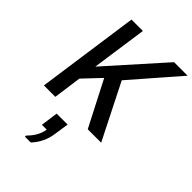

<svg xmlns="http://www.w3.org/2000/svg" viewBox="-289 -793 1214 1214"><g transform="rotate(45 318.5 -186.0)"><path d="M38 0 135 -686H237L177 -267L149 -275L516 -686H637L363 -371L550 0H430L274 -303L166 -189L140 0ZM182 314 183 303Q210 277 227 246.5Q244 216 248 185H205L221 69H319L304 169Q299 208 281 246Q263 284 234 314Z"/></g></svg>

Font: Chivo Mono
Style: Italic
Weight: 400
Italic angle: -8.05°
Monospace: yes
Version: Version 1.008